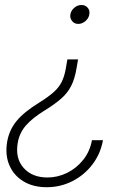

<svg xmlns="http://www.w3.org/2000/svg" viewBox="-20 -573 528 782"><path d="M297.9 -331.1 292 -296.4Q284.7 -252 269.8 -222.9Q254.9 -193.8 229.2 -171.4Q203.6 -148.9 164.1 -124.5Q112.3 -92.8 85.4 -61.8Q58.6 -30.8 52.2 9.3Q41.5 71.8 76.2 110.8Q110.8 149.9 173.3 149.9Q214.8 149.9 253.2 131.1Q291.5 112.3 318.8 78.1Q346.2 43.9 354.5 -2H399.4Q389.2 54.2 356 97.4Q322.8 140.6 274.4 165Q226.1 189.5 170.4 189.5Q114.7 189.5 75.4 165.5Q36.1 141.6 18.3 100.3Q0.5 59.1 8.8 6.3Q17.1 -43.5 47.9 -80.6Q78.6 -117.7 139.2 -154.8Q175.8 -177.7 197.8 -197Q219.7 -216.3 231.2 -239.3Q242.7 -262.2 248.5 -296.4L254.4 -331.1ZM312 -552.7Q327.6 -552.7 337.2 -541.5Q346.7 -530.3 343.8 -514.2Q341.3 -498.5 327.9 -487.1Q314.5 -475.6 298.8 -475.6Q283.2 -475.6 273.7 -487.1Q264.2 -498.5 266.6 -514.2Q269.5 -530.3 282.7 -541.5Q295.9 -552.7 312 -552.7Z"/></svg>

Font: Inter Extra Light
Style: Italic
Weight: 200
Italic angle: -9.39999°
Designer: Rasmus Andersson
Foundry: rsms
Version: Version 4.000;git-3c8e0fc